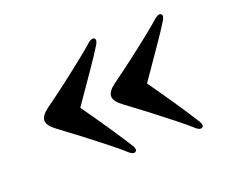

<svg xmlns="http://www.w3.org/2000/svg" viewBox="-73 -529 687 584"><g transform="rotate(-20 271.0 -237.0)"><path d="M49 -237.5Q49 -253.5 72.5 -271Q106 -295 142 -322.5Q178 -350 209 -374.8Q240 -399.5 258.5 -416Q271 -425.5 277.5 -420.5Q284 -415.5 276.5 -402Q259 -373 230.5 -332.2Q202 -291.5 165 -237.5Q198 -191 228.5 -145.8Q259 -100.5 276.5 -72.5Q284 -59 277.5 -54.5Q270.5 -49 258.5 -58.5Q241 -74.5 209.2 -99.8Q177.5 -125 141.2 -152.8Q105 -180.5 73 -204Q49 -222 49 -237.5ZM265 -237.5Q265 -253.5 288.5 -271Q322 -295 358 -322.5Q394 -350 425 -374.8Q456 -399.5 474.5 -416Q487 -425.5 493.5 -420.5Q500 -415.5 492.5 -402Q475 -373 446.5 -332.2Q418 -291.5 381 -237.5Q414 -191 444.5 -145.8Q475 -100.5 492.5 -72.5Q500 -59 493.5 -54.5Q486.5 -49 474.5 -58.5Q457 -74.5 425.2 -99.8Q393.5 -125 357.2 -152.8Q321 -180.5 289 -204Q265 -222 265 -237.5Z"/></g></svg>

Font: Fraunces 72pt SemiBold
Style: Regular
Weight: 600
Version: Version 1.000;[b76b70a41]